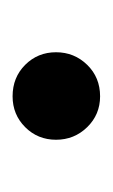

<svg xmlns="http://www.w3.org/2000/svg" viewBox="43 -490 179 305"><g transform="rotate(-90 132.5 -337.5)"><path d="M63 -338Q63 -367 83 -387Q103 -407 132 -407Q162 -407 182 -387Q202 -367 202 -338Q202 -309 182 -288.5Q162 -268 132 -268Q103 -268 83 -288.5Q63 -309 63 -338Z"/></g></svg>

Font: Feura Sans
Style: Regular
Weight: 400
Designer: Carrois Corporate & Edenspiekermann
Foundry: Carrois Corporate GbR & Edenspiekermann AG
Version: Version 1.001